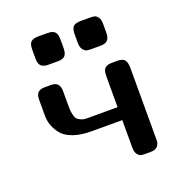

<svg xmlns="http://www.w3.org/2000/svg" viewBox="-126 -800 845 906"><g transform="rotate(-20 296.0 -347.0)"><path d="M66.9 -332V-411.1Q66.9 -436 77.4 -447Q87.9 -458 115.2 -458H144Q187 -458 187 -412.1V-350.1Q187 -329.1 187.5 -318.1Q188 -307.1 191.4 -292Q194.8 -276.9 200.9 -270Q207 -263.2 219.5 -257.6Q231.9 -252 250 -252H402.8V-410.2Q402.8 -437 414.3 -447.5Q425.8 -458 449.2 -458H475.1Q504.9 -458 513.9 -444.6Q522.9 -431.2 522.9 -404.8V-44.9Q522.9 0 476.1 0H450.2Q437 0 428.5 -2Q419.9 -3.9 411.4 -15.4Q402.8 -26.9 402.8 -46.9V-187H250Q194.8 -187 156.5 -200.9Q118.2 -214.8 100.1 -238.5Q82 -262.2 74.5 -284.7Q66.9 -307.1 66.9 -332ZM117.2 -601.1V-645Q117.2 -673.8 128.7 -683.8Q140.1 -693.8 166 -693.8H208Q219.2 -693.8 226.1 -692.9Q232.9 -691.9 241.5 -687.5Q250 -683.1 254.4 -672.6Q258.8 -662.1 258.8 -645V-602.1Q258.8 -576.2 248.8 -564Q238.8 -551.8 211.9 -551.8H168Q156.7 -551.8 149.9 -553Q143.1 -554.2 134.5 -558.6Q126 -563 121.6 -573.5Q117.2 -584 117.2 -601.1ZM330.1 -601.1V-645Q330.1 -673.8 341.6 -683.8Q353 -693.8 378.9 -693.8H421.9Q438 -693.8 447 -691.9Q456.1 -689.9 464.6 -678.5Q473.1 -667 473.1 -645V-601.1Q473.1 -576.2 462.6 -564Q452.1 -551.8 424.8 -551.8H381.8Q365.7 -551.8 356.9 -554Q348.1 -556.2 339.1 -567.6Q330.1 -579.1 330.1 -601.1Z"/></g></svg>

Font: CMU Sans Serif
Style: Bold
Weight: 700
Version: Version 0.7.0